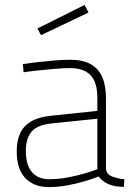

<svg xmlns="http://www.w3.org/2000/svg" viewBox="-20 -752 535 781"><path d="M179 9Q118 9 83 -27.5Q48 -64 48 -137Q48 -180 62 -210Q76 -240 106.5 -258Q137 -276 186 -281L376 -301V-353Q376 -418 348 -446.5Q320 -475 265 -475Q239 -475 204 -472Q169 -469 135 -465.5Q101 -462 76 -458L73 -491Q97 -495 131 -499Q165 -503 200.5 -506Q236 -509 265 -509Q316 -509 348 -491.5Q380 -474 395.5 -439.5Q411 -405 411 -353V-65Q413 -43 436.5 -34Q460 -25 486 -23L484 8Q467 8 451 5.5Q435 3 421 -3Q409 -8 399 -16Q389 -24 381 -34Q359 -25 325.5 -15Q292 -5 254 2Q216 9 179 9ZM180 -23Q215 -23 251.5 -29.5Q288 -36 321 -45.5Q354 -55 376 -64V-269L190 -250Q132 -244 108.5 -216.5Q85 -189 85 -137Q85 -82 109.5 -52.5Q134 -23 180 -23ZM147 -609 132 -636 324 -732 340 -701Z"/></svg>

Font: TitilliumWeb ExtraLight
Style: Regular
Weight: 400
Designer: Mohamed Gaber, Accademia di Belle Arti di Urbino and others
Foundry: Kief Type Foundry, Accademia di Belle Arti di Urbino and others
Version: Version 3.000; ttfautohint (v1.8.2)